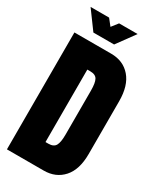

<svg xmlns="http://www.w3.org/2000/svg" viewBox="-215 -927 829 996"><g transform="rotate(30 199.5 -428.5)"><path d="M230 -700.2Q302.7 -700.2 345.9 -650.4Q389.2 -600.6 389.2 -506.8V-190.9Q389.2 -97.7 345.5 -48.8Q301.8 0 230 0H9.8V-700.2ZM16.1 -856.9H127L157.2 -818.8L187 -856.9H297.9L219.2 -749H95.2ZM164.1 -132.8H181.2Q212.9 -132.8 223.9 -152.6Q234.9 -172.4 234.9 -217.8V-481.9Q234.9 -527.8 224.1 -547.4Q213.4 -566.9 181.2 -566.9H164.1Z"/></g></svg>

Font: Quaderni
Style: Regular
Weight: 400
Designer: Romain Laurent, Daphné Lejeune, Alexandre D’Hubert
Foundry: ESAD Valence
Version: Version 1.000;FEAKit 1.0